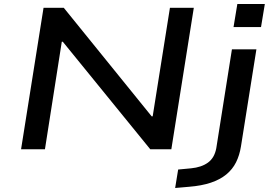

<svg xmlns="http://www.w3.org/2000/svg" viewBox="-20 -744 1351 957"><path d="M85 0 197 -705H298L736 -164H741L827 -705H946L834 0H729L293 -536H288L204 0ZM1144 -609 1163 -724H1300L1281 -609ZM853 193 868 101 932 95Q984 90 1016.5 66.5Q1049 43 1058 -5L1136 -498H1258L1181 -14Q1174 30 1156.5 65Q1139 100 1108 125.5Q1077 151 1031 166.5Q985 182 922 187Z"/></svg>

Font: Nunito Sans 7pt Expanded SemiBold
Style: Italic
Weight: 600
Width: 7
Italic angle: -9°
Designer: Vernon Adams
Foundry: Vernon Adams
Version: Version 3.101;gftools[0.9.27]